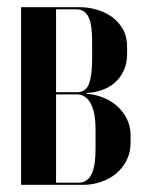

<svg xmlns="http://www.w3.org/2000/svg" viewBox="-20 -515 410 535"><path d="M334.2 -383.8Q334.2 -413.5 322.1 -434.4Q310 -455.2 290.9 -468.6Q271.8 -482 248.4 -488.5Q225 -495 202.2 -495H38.8V0H212.2Q237.5 0 261.2 -8Q285 -16 303.2 -31.1Q321.5 -46.2 332.6 -68Q343.8 -89.8 343.8 -116V-137.2Q343.8 -164.2 333 -184.9Q322.2 -205.5 305.9 -219.9Q289.5 -234.2 269.9 -242.2Q250.2 -250.2 232.2 -252.5L221.5 -254V-256L232.2 -256.8Q248 -258.2 266.2 -264.9Q284.5 -271.5 299.4 -284.1Q314.2 -296.8 324.2 -316.9Q334.2 -337 334.2 -366.5ZM246.2 -102Q246.2 -78.2 243.8 -60.5Q241.2 -42.8 235.6 -30.8Q230 -18.8 221.1 -12.4Q212.2 -6 199.5 -6H136.2V-252H194.2Q206.8 -252 216.4 -245.5Q226 -239 232.8 -226.6Q239.5 -214.2 242.9 -196.1Q246.2 -178 246.2 -154.5ZM136.2 -258V-489H192Q205.2 -489 213.9 -483Q222.5 -477 227.6 -465.4Q232.8 -453.8 234.8 -436.2Q236.8 -418.8 236.8 -395V-353.5Q236.8 -305.8 228.1 -281.9Q219.5 -258 194.2 -258Z"/></svg>

Font: Moniqa Black
Style: Regular
Weight: 900
Designer: Rajesh Rajput
Foundry: Rajesh Rajput
Version: Version 1.000